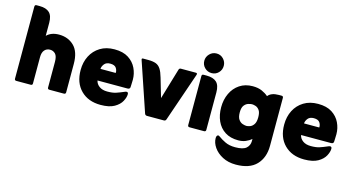

<svg xmlns="http://www.w3.org/2000/svg" viewBox="-78 -874 2521 1363"><g transform="rotate(15 1182.0 -192.5)"><path d="M168 -363Q201 -396 258 -396Q325 -396 368.5 -353.5Q412 -311 412 -222V-13Q412 0 398 0H292Q279 0 279 -13V-201Q279 -243 263 -259.5Q247 -276 224 -276Q199 -276 183.5 -258.5Q168 -241 168 -207V-13Q168 0 155 0H49Q36 0 36 -13V-542Q36 -556 49 -556H72Q119 -556 143.5 -533.5Q168 -511 168 -458Z M605 -152Q610 -127 632.5 -110.5Q655 -94 692 -94Q730 -94 754.5 -102Q779 -110 809 -123Q819 -128 826 -128Q838 -128 838 -113Q838 -90 822.5 -61Q807 -32 770.5 -11Q734 10 670 10Q579 10 524.5 -44.5Q470 -99 470 -193Q470 -251 493.5 -297Q517 -343 561 -370Q605 -397 666 -397Q729 -397 768.5 -371.5Q808 -346 827 -306Q846 -266 846 -222Q846 -203 845 -189.5Q844 -176 844 -167Q843 -152 825 -152ZM604 -237H716Q718 -255 706.5 -273Q695 -291 662 -291Q633 -291 619 -273.5Q605 -256 604 -237Z M1073 -148 1140 -373Q1143 -386 1155 -386H1265Q1278 -386 1274 -373L1150 -13Q1146 0 1134 0H1010Q996 0 992 -13L870 -373Q865 -386 877 -386H915Q950 -386 971.5 -378Q993 -370 1007 -348.5Q1021 -327 1032 -288Z M1301 -484Q1301 -513 1322 -534.5Q1343 -556 1373 -556Q1403 -556 1423.5 -534.5Q1444 -513 1444 -484Q1444 -454 1423.5 -433Q1403 -412 1373 -412Q1343 -412 1322 -433Q1301 -454 1301 -484ZM1309 -13V-373Q1309 -386 1322 -386H1345Q1393 -386 1417.5 -363.5Q1442 -341 1442 -288V-13Q1442 0 1428 0H1322Q1309 0 1309 -13Z M1549 10Q1566 23 1596.5 38Q1627 53 1671 53Q1729 53 1752 32.5Q1775 12 1775 -20V-36Q1757 -20 1733 -10Q1709 0 1679 0Q1621 0 1581.5 -25.5Q1542 -51 1522 -95.5Q1502 -140 1502 -196Q1502 -252 1523.5 -298Q1545 -344 1585.5 -371Q1626 -398 1681 -398Q1721 -398 1749 -385.5Q1777 -373 1796 -356Q1819 -386 1875 -386H1895Q1908 -386 1908 -373V-21Q1908 66 1858 118.5Q1808 171 1707 171Q1651 171 1609 149Q1567 127 1544 93.5Q1521 60 1521 26Q1521 16 1524.5 9.5Q1528 3 1535 3Q1539 3 1542 5.5Q1545 8 1549 10ZM1709 -114Q1720 -114 1735.5 -119.5Q1751 -125 1763 -142.5Q1775 -160 1775 -195Q1775 -230 1763 -246.5Q1751 -263 1735.5 -268Q1720 -273 1709 -273Q1699 -273 1682 -268Q1665 -263 1652 -246.5Q1639 -230 1639 -195Q1639 -160 1651.5 -142.5Q1664 -125 1681 -119.5Q1698 -114 1709 -114Z M2101 -152Q2106 -127 2128.5 -110.5Q2151 -94 2188 -94Q2226 -94 2250.5 -102Q2275 -110 2305 -123Q2315 -128 2322 -128Q2334 -128 2334 -113Q2334 -90 2318.5 -61Q2303 -32 2266.5 -11Q2230 10 2166 10Q2075 10 2020.5 -44.5Q1966 -99 1966 -193Q1966 -251 1989.5 -297Q2013 -343 2057 -370Q2101 -397 2162 -397Q2225 -397 2264.5 -371.5Q2304 -346 2323 -306Q2342 -266 2342 -222Q2342 -203 2341 -189.5Q2340 -176 2340 -167Q2339 -152 2321 -152ZM2100 -237H2212Q2214 -255 2202.5 -273Q2191 -291 2158 -291Q2129 -291 2115 -273.5Q2101 -256 2100 -237Z"/></g></svg>

Font: Zain Black
Style: Regular
Weight: 900
Designer: Zain,Boutros
Foundry: Mobile Telecommunications Company (Zain), 2024
Version: Version 1.50; ttfautohint (v1.8.4)